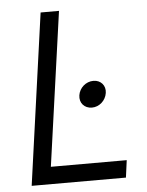

<svg xmlns="http://www.w3.org/2000/svg" viewBox="-53 -788 638 832"><g transform="rotate(-5 266.0 -372.5)"><path d="M51 0H461L471 -75H141L235 -745H155ZM291 -373C286 -340 308 -315 341 -315C373 -315 401 -340 406 -373C411 -405 389 -430 357 -430C324 -430 296 -405 291 -373Z"/></g></svg>

Font: Mluvka
Style: Italic
Weight: 400
Italic angle: -8°
Designer: Modified by Jiří Krblich, Original typeface by Gumpita Rahayu
Foundry: Gumpita Rahayu & Jiří Krblich
Version: Version 2.000;Glyphs 3.1.1 (3134)